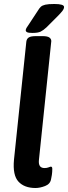

<svg xmlns="http://www.w3.org/2000/svg" viewBox="-20 -935 341 962"><path d="M142 -770Q123 -770 116 -773.5Q109 -777 109 -783Q109 -789 113 -795.5Q117 -802 124 -812L170 -882Q177 -894 184.5 -901Q192 -908 207 -911.5Q222 -915 252 -915Q301 -915 301 -900Q301 -891 292.5 -880Q284 -869 269 -854L213 -798Q197 -783 183.5 -776.5Q170 -770 142 -770ZM158 7Q102 7 72.5 -25Q43 -57 50 -134L112 -727Q114 -741 124.5 -747.5Q135 -754 160 -754H193Q218 -754 227.5 -747Q237 -740 237 -729L175 -133Q171 -93 203 -93Q215 -93 223.5 -96.5Q232 -100 235 -100Q242 -100 242 -89Q242 -86 241.5 -73.5Q241 -61 236 -38Q232 -13 206 -3Q180 7 158 7Z"/></svg>

Font: Asap SemiBold
Style: Italic
Weight: 600
Italic angle: -6°
Designer: Pablo Cosgaya
Foundry: Omnibus-Type
Version: Version 3.001; ttfautohint (v1.8.3)